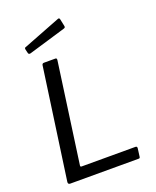

<svg xmlns="http://www.w3.org/2000/svg" viewBox="-172 -1063 946 1162"><g transform="rotate(-20 301.0 -481.5)"><path d="M162.4 -730Q163.9 -742 175.3 -742H249.5Q260 -742 257.2 -726.6L167.7 -84.6Q165.4 -74.1 175.1 -74.1H521.8Q533.3 -74.1 531.8 -61.4L524.9 -8.8Q523.9 -3.1 521.8 -1.6Q519.7 0 513.5 0H74.9Q59.5 0 61.8 -16.5L162.4 -730ZM357.8 -955.4 367.4 -909.9Q368.7 -904 367.2 -900.4Q365.8 -896.8 357.4 -894.3L118.5 -823Q112.1 -821.5 108 -824.2Q103.9 -827 103.3 -832.6L97.9 -855.3Q96.1 -865.8 101.5 -867.6L346.2 -962.7Q349.6 -964.3 353.3 -962.5Q357 -960.7 357.8 -955.4Z"/></g></svg>

Font: Libre Franklin Thin
Style: Italic
Weight: 100
Italic angle: -8°
Designer: Pablo Impallari, Rodrigo Fuenzalida, Nhung Nguyen
Foundry: Impallari Type
Version: Version 3.000